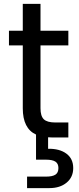

<svg xmlns="http://www.w3.org/2000/svg" viewBox="-20 -706 404 986"><path d="M356 157Q356 204 322 232Q288 260 234 260H119V201H216Q249 201 264.5 191Q280 181 280 157Q280 134 264.5 124Q249 114 216 114H165V-15Q97 -46 97 -150V-473H26V-548H97V-686H188V-548H331V-473H188V-150Q188 -110 205 -93.5Q222 -77 264 -77H331V0H249Q234 0 227 -1V58Q286 57 321 83Q356 109 356 157Z"/></svg>

Font: Poppins A&M
Style: Regular-A&M
Weight: 400
Designer: Ninad Kale (Devanagari), Jonny Pinhorn (Latin)
Foundry: Indian Type Foundry
Version: 4.004